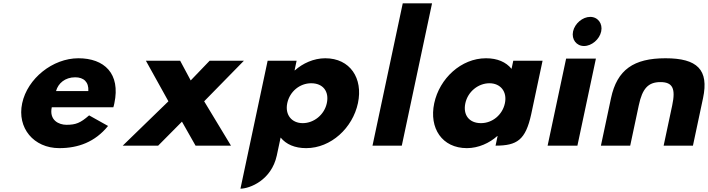

<svg xmlns="http://www.w3.org/2000/svg" viewBox="-20 -880 4277 1160"><path d="M664.8 -232C667.1 -238 669.4 -249 670.9 -256C709.2 -436 609.7 -528 453.7 -528C298.7 -528 145.8 -406 113.9 -256C82.2 -107 183.3 15 338.3 15C452.3 15 554.2 -22 632.8 -119L518.4 -183C465.6 -137 438.3 -126 381.3 -126C336.3 -126 276 -153 292.8 -232ZM318.6 -330C331.6 -377 373.3 -413 434.3 -413C486.3 -413 517.1 -384 513.6 -330Z M1375.5 0 1213.5 -268 1453.5 -513H1246.5L1132.2 -394L1068.5 -513H861.5L997.5 -268L721.5 0H935.5L1079.3 -145L1161.5 0Z M2142.6 -257C2174.5 -407 2095.2 -528 1945.2 -528C1875.2 -528 1808.6 -497 1761.7 -455H1759.7L1772 -513H1597L1432.7 260C1490.1 259.1 1619.7 208.6 1652.2 60L1675.4 -49C1708.7 -8 1760.8 15 1829.8 15C1979.8 15 2110.7 -107 2142.6 -257ZM1954.6 -257C1939.5 -186 1875.9 -136 1808.9 -136C1742.9 -136 1700.5 -186 1715.6 -257C1730.5 -327 1791.1 -377 1860.1 -377C1932.1 -377 1969.5 -327 1954.6 -257Z M2230.5 0H2407.5L2590.3 -860H2413.3Z M2603.4 -256C2571.5 -106 2650.8 15 2800.8 15C2870.8 15 2937.4 -16 2984.3 -58H2986.3L2974 0C3103.7 -0.2 3155.2 -33.5 3189.4 -190L3258 -513H3081L3070.6 -464C3037.3 -505 2985.2 -528 2916.2 -528C2766.2 -528 2635.3 -406 2603.4 -256ZM2791.4 -256C2806.5 -327 2870.1 -377 2937.1 -377C3003.1 -377 3045.5 -327 3030.4 -256C3015.5 -186 2954.9 -136 2885.9 -136C2813.9 -136 2776.5 -186 2791.4 -256Z M3288.5 0H3468.5L3580.3 -526H3400.3ZM3442.2 -690C3432 -642 3462.5 -602 3508.5 -602C3554.5 -602 3602 -642 3612.2 -690C3622.4 -738 3591.9 -778 3545.9 -778C3499.9 -778 3452.4 -738 3442.2 -690Z M3787.5 0 3839.4 -244C3860.8 -345 3896.1 -384 3970.1 -384C4044.1 -384 4062.8 -345 4041.4 -244L3989.5 0H4166.5L4227.5 -287C4264.1 -459 4192.7 -528 4000.7 -528C3808.7 -528 3708.1 -459 3671.5 -287L3610.5 0Z"/></svg>

Font: Hussar Nova
Style: 76
Weight: 700
Foundry: Cannot Into Space Fonts
Version: Version 0.99